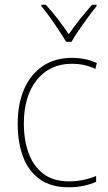

<svg xmlns="http://www.w3.org/2000/svg" viewBox="-20 -783 457 813"><path d="M271 10Q196 10 148 -24.5Q100 -59 77.5 -119.5Q55 -180 55 -259Q55 -344 82.5 -406.5Q110 -469 161.5 -503.5Q213 -538 285 -538Q343 -538 390 -516L384 -491Q359 -503 334.5 -508Q310 -513 285 -513Q191 -513 136 -444.5Q81 -376 81 -260Q81 -190 101 -135Q121 -80 163 -47.5Q205 -15 272 -15Q302 -15 332 -21Q362 -27 387 -38V-13Q365 -3 335 3.5Q305 10 271 10ZM260 -606Q247 -628 228.5 -656Q210 -684 190.5 -711Q171 -738 155 -757V-763H174Q199 -736 225 -702Q251 -668 271 -638Q315 -701 370 -763H389V-757Q372 -736 352 -709Q332 -682 313.5 -655Q295 -628 283 -606Z"/></svg>

Font: Noto Sans Bengali SemiCondensed Thin
Style: Regular
Weight: 100
Width: 4
Designer: Joana Ranito - Universal Thirst; Jelle Bosma - Monotype Design Team
Foundry: Universal Thirst ehf.
Version: Version 3.000; ttfautohint (v1.8.4.7-5d5b)